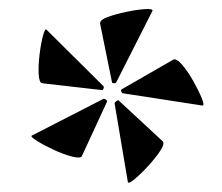

<svg xmlns="http://www.w3.org/2000/svg" viewBox="-20 -709 488 422"><path d="M160 -366Q157 -360 138 -365Q119 -370 97.5 -380Q76 -390 61 -399.5Q46 -409 50 -411L206 -491Q208 -493 212 -490.5Q216 -488 215 -485ZM261 -309 232 -481Q231 -483 235.5 -486.5Q240 -490 241 -488L337 -399Q343 -394 332.5 -378Q322 -362 305.5 -344Q289 -326 275.5 -315Q262 -304 261 -309ZM204 -511 73 -526Q66 -527 65 -546Q64 -565 67 -589.5Q70 -614 74.5 -630.5Q79 -647 82 -644L207 -520Q209 -519 207.5 -514.5Q206 -510 204 -511ZM425 -477 250 -504Q248 -504 246.5 -508Q245 -512 248 -513L361 -578Q368 -581 380.5 -566.5Q393 -552 405 -530.5Q417 -509 423.5 -493Q430 -477 425 -477ZM226 -529 200 -657Q199 -665 216.5 -671.5Q234 -678 258 -683Q282 -688 299.5 -689Q317 -690 315 -685L236 -529Q235 -526 230.5 -526Q226 -526 226 -529Z"/></svg>

Font: Cormorant Light
Style: Regular
Weight: 300
Designer: Christian Thalmann (Catharsis Fonts)
Foundry: Catharsis Fonts
Version: Version 4.000